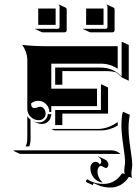

<svg xmlns="http://www.w3.org/2000/svg" viewBox="-20 -676 626 861"><path d="M39.1 0 46.9 -2H478.5Q491 -2 502.2 2.7Q513.4 7.3 521.5 15.6L517.8 14.6Q513.4 13.9 508.5 14.2L69.1 13.9ZM79.6 -474.6Q132.1 -468.8 187.5 -468.8H507.8V-367.7Q474.6 -390.6 429.7 -390.6H210V-278.3H415V-200.2H210V-173.8H201.2Q201.2 -194.3 186.5 -209.1Q171.9 -223.9 151.4 -223.9Q133.3 -223.9 119.4 -212.2Q119.4 -191.4 134.5 -191.2Q139.6 -191.2 147.3 -194.2Q155 -197.3 160.2 -197.3Q171.6 -197.3 178.1 -187.3Q184.6 -177.2 184.6 -166.3Q184.6 -154.1 175.7 -145.5Q166.7 -137 154.3 -137Q132.8 -137 117.7 -151.9Q102.5 -166.7 102.5 -187.7V-405.3Q102.5 -424.3 96.1 -442.7Q89.6 -461.2 79.6 -474.6ZM94.7 -19.5Q98.9 -26.9 100.7 -35.8Q102.5 -44.7 102.5 -62.5V-154.8Q108.4 -146 116.7 -139.6L117.2 -55.7Q117.2 -35.2 111.3 -19.5ZM127.9 -132.8V-133.1Q140.4 -127.2 154.3 -127.2Q170.2 -127.2 181.8 -137.8Q193.4 -148.4 194.3 -164.1H210V-157.5H208.5Q207.5 -141.8 195.8 -131Q184.1 -120.1 168 -120.1Q155 -120.1 142.1 -126.2ZM137.5 -545.9 138.4 -547.6Q139.9 -546.9 141.6 -546.9H239.3Q242.4 -546.9 244.8 -549.2Q247.1 -551.5 247.1 -554.7V-647.5Q247.1 -652.3 242.7 -654.5L243.4 -656.2L273.4 -642.3Q279.1 -639.6 279.1 -633.3V-540.5Q279.1 -536.4 276.2 -533.7Q273.4 -531 269.3 -531H171.6Q169.4 -531 167.5 -531.7ZM151.4 -564.5V-637.7H229.5V-564.5ZM210 -97.7H418Q442.6 -97.7 465.9 -106.4Q489.3 -115.2 507.8 -128.9Q507.8 -121.1 508.1 -113Q470.7 -91.1 432.1 -91.1H224.1ZM227.5 -115.2V-182.6H432.6V-295.9L434.6 -297.9L464.6 -283.7V-166.5L259.5 -166.7V-115.2ZM227.5 -295.9V-373H429.7Q458.5 -373 481.7 -363.4Q504.9 -353.8 525.4 -333V-486.3L527.3 -488.3L557.4 -474.4V-314L527.3 -328.1Q513.9 -342.5 500 -351.6Q481.9 -356.9 459.7 -356.9L259.5 -357.2V-295.9ZM352.3 -545.9 353.3 -547.6Q354.7 -546.9 356.4 -546.9H454.1Q457.3 -546.9 459.6 -549.2Q461.9 -551.5 461.9 -554.7V-647.5Q461.9 -652.3 457.5 -654.5L458.3 -656.2L488.3 -642.3Q493.9 -639.6 493.9 -633.3V-540.5Q493.9 -536.4 491.1 -533.7Q488.3 -531 484.1 -531H386.5Q384.3 -531 382.3 -531.7ZM365.2 135.5Q366.9 131.3 372.3 127.9Q401.4 148.7 445.3 148.7Q470 148.7 491 136.6Q512 124.5 525.4 103.5Q525.9 102.5 526.9 102.1Q527.8 101.6 528.6 101.6H529.3Q533.2 101.6 539.1 104.5Q537.1 94.7 537.1 87.9Q537.1 83 539.1 67.4Q541 55.7 541 48.1Q541 31.5 532.7 -24.4Q524.4 -80.3 524.4 -115.2Q524.4 -142.3 528.8 -167.5L532.2 -174.8L562.3 -160.9Q556.4 -132.6 556.4 -101.1Q556.4 -74 560.5 -41.6Q564.7 -9.3 568.8 18.4Q573 46.1 573 62Q573 72 571.2 82Q569.3 92 569.3 101.6Q569.3 112.5 572 122.1Q570.3 120.8 568.1 120.1Q562.7 117.7 559.8 117.4Q557.6 117.4 556.9 118.7Q543.5 139.9 522.1 152.5Q500.7 165 475.6 165Q442.9 165 418.2 153.6L400.9 145.5Q396.5 148.9 396.5 154.3L366.5 140.4ZM366.2 -564.5V-637.7H444.3V-564.5ZM385.3 77.1Q385.3 65.7 392.1 57.7Q398.9 49.8 408.7 49.8Q414.1 49.8 419.4 52.6Q424.8 55.4 426 61.3Q429.4 60.3 431.8 56.6Q434.1 53 434.1 47.9Q434.1 40.8 429.8 35Q425.5 29.3 418.5 26.4L420.7 25.4L450.9 39.3Q457.8 42.5 461.9 48.6Q466.1 54.7 466.1 61.8Q466.1 68.4 462.6 73Q459.2 77.6 454.3 77.6L431.9 67.1Q425.3 69.6 421.3 76Q417.2 82.5 417.2 91.3Q417.2 106 423 118.8Q428.7 131.6 438.5 140.4L440.4 142.6Q417 140.6 401.1 121.7Q385.3 102.8 385.3 77.1Z"/></svg>

Font: AgreloyS1
Style: Medium
Weight: 400
Designer: gluk
Foundry: gluk
Version: Version 0.27